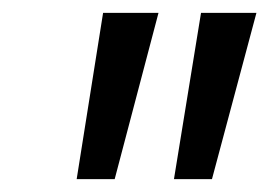

<svg xmlns="http://www.w3.org/2000/svg" viewBox="-20 -734 418 298"><path d="M250 -456H309L378 -714H292ZM99 -456H158L226 -714H140Z"/></svg>

Font: Noto Sans ExtraCondensed
Style: Italic
Weight: 400
Width: 2
Italic angle: -12°
Designer: Monotype Design Team
Foundry: Monotype Imaging Inc.
Version: Version 2.013